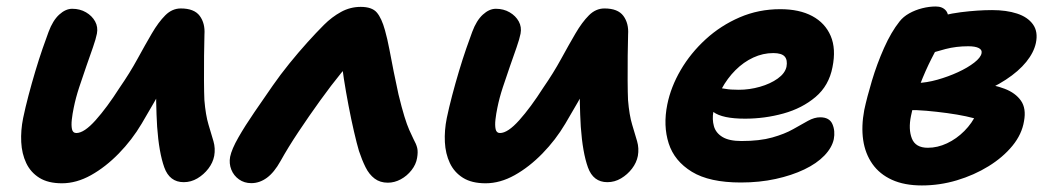

<svg xmlns="http://www.w3.org/2000/svg" viewBox="-20 -547 3191 586"><path d="M169 12.4Q126.8 12.4 100.1 -4.3Q73.4 -21 60 -49.4Q46.6 -77.8 44.8 -113.4Q43 -149 50.6 -186.6Q57.2 -218.4 67 -255.6Q76.8 -292.8 87.9 -329.9Q99 -367 110 -398.8Q121 -430.6 128.2 -449.6Q141.2 -484.6 160.7 -502.4Q180.2 -520.2 200.4 -520.2Q224 -520.2 242.5 -509.4Q261 -498.6 270.3 -481.6Q279.6 -464.6 275.8 -444.4Q272.8 -428.6 263.6 -402.3Q254.4 -376 243.4 -344.6Q232.4 -313.2 221.7 -280.6Q211 -248 205 -218Q201.2 -200 199.2 -182.3Q197.2 -164.6 199.7 -152.8Q202.2 -141 213 -141Q236.8 -141 271.7 -180Q306.6 -219 345 -279.2Q376 -324 399.6 -367.2Q423.2 -410.4 443.4 -444.9Q463.6 -479.4 484.5 -500.3Q505.4 -521.2 531.8 -521.2Q572.8 -521.2 589.6 -498.5Q606.4 -475.8 604 -441.6Q603.2 -415.4 602.8 -376.7Q602.4 -338 602.6 -300.7Q602.8 -263.4 603.8 -241.6Q607.6 -195.6 616.4 -166.6Q625.2 -137.6 631.5 -115.9Q637.8 -94.2 633.8 -71.2Q629.8 -50.4 615.9 -32.3Q602 -14.2 582.5 -2.6Q563 9 540.8 9Q497.6 9 481.4 -36.2Q465.2 -81.4 459.6 -160Q457.4 -197.4 456.7 -235.4Q456 -273.4 457.1 -310Q458.2 -346.6 459.6 -378.6L514 -352Q502.2 -328.2 478.9 -285.5Q455.6 -242.8 412.4 -169.6Q383 -120 342.6 -78.6Q302.2 -37.2 257.8 -12.4Q213.4 12.4 169 12.4Z M747 12Q725.6 12 709.4 0.5Q693.2 -11 685.9 -29.5Q678.6 -48 682.4 -68.6Q687.2 -91.8 707.6 -127.5Q728 -163.2 756.5 -204.7Q785 -246.2 812.6 -286Q836 -319.6 863.3 -353.3Q890.6 -387 917.9 -417.3Q945.2 -447.6 968.6 -471Q992.8 -495.2 1020.9 -510.6Q1049 -526 1081 -526Q1115.4 -526 1130.1 -508.8Q1144.8 -491.6 1155 -454.6Q1162.2 -429.2 1168.5 -396.1Q1174.8 -363 1181.7 -328Q1188.6 -293 1196.2 -259Q1206.4 -217 1214.3 -191.5Q1222.2 -166 1229 -150.6Q1235.8 -135.2 1242 -122.6Q1250.6 -107.2 1253.4 -95.3Q1256.2 -83.4 1253 -65Q1249.8 -45.2 1236 -27.6Q1222.2 -10 1203.1 0.3Q1184 10.6 1163.6 10.6Q1140 10.6 1123.3 -2Q1106.6 -14.6 1095.6 -36.8Q1084.6 -59 1075.6 -86.2Q1069 -108.4 1060.4 -145.5Q1051.8 -182.6 1043.7 -225.1Q1035.6 -267.6 1029.5 -306.6Q1023.4 -345.6 1021.8 -371.2L1069.4 -376Q1050.4 -359.8 1020.9 -323.7Q991.4 -287.6 957.3 -240.3Q923.2 -193 891.1 -144.8Q859 -96.6 836.4 -55.8Q816.8 -20.6 794.5 -4.3Q772.2 12 747 12Z M1462 12.4Q1419.8 12.4 1393.1 -4.3Q1366.4 -21 1353 -49.4Q1339.6 -77.8 1337.8 -113.4Q1336 -149 1343.6 -186.6Q1350.2 -218.4 1360 -255.6Q1369.8 -292.8 1380.9 -329.9Q1392 -367 1403 -398.8Q1414 -430.6 1421.2 -449.6Q1434.2 -484.6 1453.7 -502.4Q1473.2 -520.2 1493.4 -520.2Q1517 -520.2 1535.5 -509.4Q1554 -498.6 1563.3 -481.6Q1572.6 -464.6 1568.8 -444.4Q1565.8 -428.6 1556.6 -402.3Q1547.4 -376 1536.4 -344.6Q1525.4 -313.2 1514.7 -280.6Q1504 -248 1498 -218Q1494.2 -200 1492.2 -182.3Q1490.2 -164.6 1492.7 -152.8Q1495.2 -141 1506 -141Q1529.8 -141 1564.7 -180Q1599.6 -219 1638 -279.2Q1669 -324 1692.6 -367.2Q1716.2 -410.4 1736.4 -444.9Q1756.6 -479.4 1777.5 -500.3Q1798.4 -521.2 1824.8 -521.2Q1865.8 -521.2 1882.6 -498.5Q1899.4 -475.8 1897 -441.6Q1896.2 -415.4 1895.8 -376.7Q1895.4 -338 1895.6 -300.7Q1895.8 -263.4 1896.8 -241.6Q1900.6 -195.6 1909.4 -166.6Q1918.2 -137.6 1924.5 -115.9Q1930.8 -94.2 1926.8 -71.2Q1922.8 -50.4 1908.9 -32.3Q1895 -14.2 1875.5 -2.6Q1856 9 1833.8 9Q1790.6 9 1774.4 -36.2Q1758.2 -81.4 1752.6 -160Q1750.4 -197.4 1749.7 -235.4Q1749 -273.4 1750.1 -310Q1751.2 -346.6 1752.6 -378.6L1807 -352Q1795.2 -328.2 1771.9 -285.5Q1748.6 -242.8 1705.4 -169.6Q1676 -120 1635.6 -78.6Q1595.2 -37.2 1550.8 -12.4Q1506.4 12.4 1462 12.4Z M2241 10Q2145.2 10 2091.7 -22.7Q2038.2 -55.4 2020.9 -109.4Q2003.6 -163.4 2016.6 -228Q2027.4 -281.6 2057.6 -333.3Q2087.8 -385 2133.8 -427.1Q2179.8 -469.2 2237.6 -494.1Q2295.4 -519 2361.4 -519Q2419.8 -519 2459.1 -497.9Q2498.4 -476.8 2515.3 -437.4Q2532.2 -398 2520.8 -342Q2510 -285.6 2469.1 -251Q2428.2 -216.4 2371.1 -200.6Q2314 -184.8 2254 -184.8Q2184.6 -184.8 2157.2 -205.3Q2129.8 -225.8 2134.4 -250.2Q2137.2 -264.4 2145.4 -271.5Q2153.6 -278.6 2169.2 -278.6Q2179.4 -278.6 2194.2 -275.8Q2209 -273 2234.8 -273Q2267.4 -273 2299.3 -282.1Q2331.2 -291.2 2353.5 -307.1Q2375.8 -323 2380.4 -343Q2384.2 -364 2374.9 -374.5Q2365.6 -385 2340 -385Q2308.6 -385 2279 -371.3Q2249.4 -357.6 2224.6 -332.8Q2199.8 -308 2182.2 -275.4Q2164.6 -242.8 2157.2 -205.8Q2153.2 -182.6 2158.9 -162Q2164.6 -141.4 2184.9 -129Q2205.2 -116.6 2243 -116.6Q2298.8 -116.6 2337 -127.4Q2375.2 -138.2 2400.8 -152.8Q2426.4 -167.4 2446 -178.2Q2465.6 -189 2483.2 -189Q2511.6 -189 2520.6 -168.2Q2529.6 -147.4 2524.8 -122.2Q2519.2 -96.2 2496 -72.1Q2472.8 -48 2434.7 -29.8Q2396.6 -11.6 2347.3 -0.8Q2298 10 2241 10Z M2793.6 19Q2740.2 19 2702.4 1.8Q2664.6 -15.4 2642.6 -46.7Q2620.6 -78 2614.5 -119.7Q2608.4 -161.4 2617.8 -211.4Q2626 -249.8 2641.2 -300.7Q2656.4 -351.6 2678.1 -400.4Q2699.8 -449.2 2725.6 -481.6Q2736.8 -496 2755 -506.2Q2773.2 -516.4 2794.5 -521.8Q2815.8 -527.2 2836.2 -527.2Q2856.6 -527.2 2867.2 -514.5Q2877.8 -501.8 2872.6 -474.4Q2868.8 -456.4 2854.9 -429.7Q2841 -403 2822.9 -367.7Q2804.8 -332.4 2787.9 -288.8Q2771 -245.2 2760.4 -193.2Q2752 -152.6 2763.1 -124.3Q2774.2 -96 2811.8 -96Q2841.4 -96 2870.4 -109.6Q2899.4 -123.2 2923.3 -147.2Q2947.2 -171.2 2961 -201.4L2968.2 -181Q2954.6 -186.4 2928.3 -192Q2902 -197.6 2870.3 -201.9Q2838.6 -206.2 2807.6 -208.9Q2776.6 -211.6 2753.4 -211L2778.4 -293.6Q2808 -294.4 2841 -303.7Q2874 -313 2903.8 -326.7Q2933.6 -340.4 2953.5 -355.9Q2973.4 -371.4 2975.8 -384.6Q2978 -394.8 2967.3 -400.3Q2956.6 -405.8 2935.2 -405.8Q2898.4 -405.8 2865.9 -397.4Q2833.4 -389 2806.5 -379.2Q2779.6 -369.4 2757.4 -366.2Q2737.2 -365.2 2725.5 -377.3Q2713.8 -389.4 2718.2 -411.2Q2722.8 -435.8 2746.4 -454.6Q2770 -473.4 2800.8 -482.6Q2860.2 -503.2 2912.3 -509.7Q2964.4 -516.2 3008 -516.2Q3051.6 -516.2 3084.1 -505.6Q3116.6 -495 3132.7 -472.6Q3148.8 -450.2 3141.6 -415.8Q3135.4 -386.8 3112.2 -358.1Q3089 -329.4 3049.9 -303.8Q3010.8 -278.2 2959.1 -258.2Q2907.4 -238.2 2844 -226.6L2880.4 -296.8Q2927.4 -297.2 2970.2 -293Q3013 -288.8 3046.2 -276.1Q3079.4 -263.4 3096 -239.7Q3112.6 -216 3105.4 -177.4Q3099 -137.4 3070.1 -102.1Q3041.2 -66.8 2997.1 -39.6Q2953 -12.4 2900.5 3.3Q2848 19 2793.6 19Z"/></svg>

Font: Shantell Sans Light
Style: Italic
Weight: 300
Italic angle: -11°
Designer: Stephen Nixon, Anya Danilova, Shantell Martin
Foundry: Arrow Type
Version: Version 1.008;[ac192a2d6]